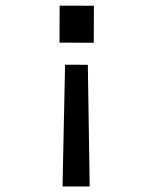

<svg xmlns="http://www.w3.org/2000/svg" viewBox="-20 -518 558 684"><path d="M202.8 146.2 211.8 -287.4 292.9 -287.2 299.5 146.4ZM314.1 -365.7 192 -366.1 192.4 -497.9 314.5 -497.6Z"/></svg>

Font: FantasqueSansM Nerd Font
Style: Regular
Weight: 400
Monospace: yes
Designer: Jany Belluz
Version: Version 1.8.0 ; ttfautohint (v1.8.2);Nerd Fonts 3.4.0